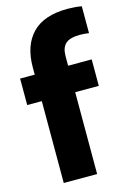

<svg xmlns="http://www.w3.org/2000/svg" viewBox="-124 -879 635 939"><g transform="rotate(-15 193.5 -409.0)"><path d="M78 0V-414.5H4V-548.5H78V-585.5Q78 -696 137 -757Q196 -818 316 -818Q333 -818 352 -816.5Q371 -815 387 -812V-676Q362 -679.5 342.5 -679.5Q290.5 -679.5 268.8 -659.5Q247 -639.5 247 -596.5V-548.5H366.5V-414.5H247V0Z"/></g></svg>

Font: Encode Sans Condensed Condensed ExtraBold
Style: Regular
Weight: 800
Width: 3
Designer: Multiple Designers
Foundry: Impallari Type
Version: Version 3.000; ttfautohint (v1.8.3) -l 8 -r 50 -G 200 -x 14 